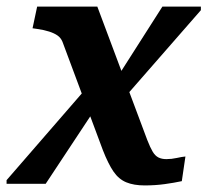

<svg xmlns="http://www.w3.org/2000/svg" viewBox="-28 -559 631 584"><path d="M348 -259 318 -307 466 -539H583V-528ZM-8 0V-11L234 -290L269 -239L111 0ZM412 5Q379 5 356 -4.5Q333 -14 317 -37.5Q301 -61 285 -102L162 -432Q157 -444 147 -451Q137 -458 121.5 -463Q106 -468 85 -471L71 -473L85 -539H268L420 -133Q429 -110 436.5 -97.5Q444 -85 454 -80Q464 -75 478 -75Q494 -75 509.5 -78.5Q525 -82 536 -83L525 -8Q502 -3 473 1Q444 5 412 5Z"/></svg>

Font: Roboto Serif 20pt SemiBold
Style: Italic
Weight: 600
Italic angle: -10°
Version: Version 1.007